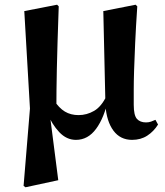

<svg xmlns="http://www.w3.org/2000/svg" viewBox="-20 -576 699 814"><path d="M80 212 107 -116 83 -529 222 -556 229 -549Q226 -463 224 -398.5Q222 -334 221 -284Q220 -234 219.5 -192.5Q219 -151 219 -110L192 -85L227 188L88 218ZM540 17Q490 17 461 -22Q432 -61 427 -129V-133L418 -529L555 -556L562 -549Q556 -459 553 -392.5Q550 -326 548.5 -278Q547 -230 547 -194.5Q547 -159 547 -132Q547 -87 560.5 -72Q574 -57 599 -57Q611 -57 620.5 -60.5Q630 -64 639 -68L650 -48Q632 -19 604.5 -1Q577 17 540 17ZM302 17Q262 17 231 -16Q200 -49 181 -96H178L208 -152Q230 -118 255 -103Q280 -88 313 -88Q348 -88 379 -106Q410 -124 432 -170L443 -157H439Q422 -77 387.5 -30Q353 17 302 17Z"/></svg>

Font: Noto Serif TC ExtraLight ExtraBold
Style: Regular
Weight: 800
Version: Version 2.002-H1;hotconv 1.1.0;makeotfexe 2.6.0